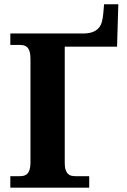

<svg xmlns="http://www.w3.org/2000/svg" viewBox="-20 -869 588 889"><path d="M522 -652.8H279.8V-113.8Q279.8 -94.2 283.9 -82.3Q288.1 -70.3 294.9 -63.7Q301.8 -57.1 311.3 -55.2Q320.8 -53.2 331.1 -53.2H393.1V0H27.8V-53.2H69.8Q81.1 -53.2 90.3 -55.4Q99.6 -57.6 106.4 -64.5Q113.3 -71.3 117.2 -84Q121.1 -96.7 121.1 -118.2V-596.2Q121.1 -617.7 117.2 -630.4Q113.3 -643.1 106.4 -649.9Q99.6 -656.7 90.3 -658.9Q81.1 -661.1 69.8 -661.1H27.8V-713.9H362.8Q390.1 -713.9 407.7 -720.2Q425.3 -726.6 436 -738.3Q446.8 -750 451.4 -766.8Q456.1 -783.7 458 -804.2L461.9 -849.1H527.8Z"/></svg>

Font: Droids
Style: b
Weight: 700
Foundry: Ascender Corporation
Version: Version 1.00 build 113